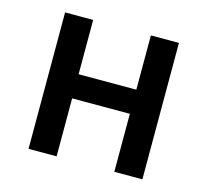

<svg xmlns="http://www.w3.org/2000/svg" viewBox="-82 -613 763 707"><g transform="rotate(15 300.0 -260.0)"><path d="M83 0V-520H190V-313H410V-520H517V0H410V-221H190V0Z"/></g></svg>

Font: Zed Mono Semibold Extended
Style: Regular
Weight: 600
Width: 7
Monospace: yes
Designer: Belleve Invis
Foundry: Belleve Invis
Version: Version 1.0.0; ttfautohint (v1.8.4)